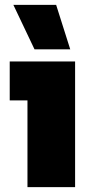

<svg xmlns="http://www.w3.org/2000/svg" viewBox="-20 -770 369 790"><path d="M93 0H289V-517H20V-357H93ZM269 -567 211 -750H35L122 -567Z"/></svg>

Font: Finlandica Black
Style: Regular
Weight: 900
Designer: Niklas Ekholm, Juho Hiilivirta, Jaakko Suomalainen
Foundry: Helsinki Type Studio
Version: Version 2.000;Glyphs 3.2 (3202)